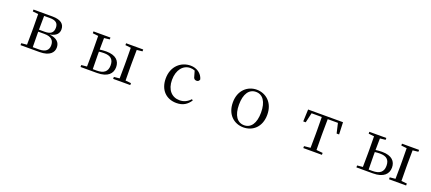

<svg xmlns="http://www.w3.org/2000/svg" viewBox="62 -1566 5876 2616"><g transform="rotate(20 3000.0 -258.0)"><path d="M345 0H540C688 0 741 -67 741 -137C741 -210 697 -259 587 -272C687 -289 716 -338 716 -392C716 -467 664 -516 540 -516H265V-489L346 -480L348 -288V-229L346 -36L265 -28V0ZM431 -484H517C602 -484 637 -450 637 -387C637 -317 598 -284 514 -284H429ZM429 -255H517C621 -255 659 -210 659 -140C659 -71 616 -31 523 -31H431L429 -229Z M1135 0H1373C1530 0 1592 -71 1592 -163C1592 -252 1535 -319 1393 -319C1362 -319 1330 -316 1299 -312C1299 -364 1300 -432 1301 -480L1381 -489V-516H1135V-489L1216 -480L1218 -288V-229L1216 -36L1135 -28ZM1299 -282C1323 -285 1347 -287 1373 -287C1468 -287 1513 -247 1513 -160C1513 -70 1461 -29 1356 -29H1302C1300 -85 1299 -171 1299 -229ZM1608 -489 1689 -480C1690 -424 1691 -342 1691 -288V-229C1691 -174 1690 -92 1689 -36L1608 -28V0H1856V-28L1775 -36L1773 -229V-288L1775 -480L1856 -489V-516H1608Z M2528 15C2623 15 2683 -25 2728 -94L2712 -107C2667 -58 2616 -35 2556 -35C2444 -35 2366 -118 2366 -262C2366 -408 2444 -499 2546 -499C2569 -499 2591 -495 2613 -486L2634 -413C2640 -378 2656 -364 2684 -364C2706 -364 2720 -375 2726 -399C2704 -479 2630 -531 2541 -531C2403 -531 2279 -430 2279 -251C2279 -84 2381 15 2528 15Z M3499 15C3632 15 3749 -77 3749 -258C3749 -438 3628 -531 3499 -531C3371 -531 3250 -437 3250 -258C3250 -78 3367 15 3499 15ZM3499 -16C3400 -16 3339 -101 3339 -257C3339 -413 3400 -499 3499 -499C3598 -499 3659 -413 3659 -257C3659 -101 3598 -16 3499 -16Z M4456 0H4635V-28L4543 -37L4541 -229V-288L4543 -484H4691L4724 -341H4760L4753 -516H4247L4240 -341H4276L4309 -484H4457L4459 -288V-229L4457 -37L4365 -28V0Z M5135 0H5373C5530 0 5592 -71 5592 -163C5592 -252 5535 -319 5393 -319C5362 -319 5330 -316 5299 -312C5299 -364 5300 -432 5301 -480L5381 -489V-516H5135V-489L5216 -480L5218 -288V-229L5216 -36L5135 -28ZM5299 -282C5323 -285 5347 -287 5373 -287C5468 -287 5513 -247 5513 -160C5513 -70 5461 -29 5356 -29H5302C5300 -85 5299 -171 5299 -229ZM5608 -489 5689 -480C5690 -424 5691 -342 5691 -288V-229C5691 -174 5690 -92 5689 -36L5608 -28V0H5856V-28L5775 -36L5773 -229V-288L5775 -480L5856 -489V-516H5608Z"/></g></svg>

Font: Harano Aji Mincho
Style: Regular
Weight: 400
Foundry: Masamichi Hosoda
Version: HaranoAjiMincho-Regular version 20230610;ttx 4.39.4